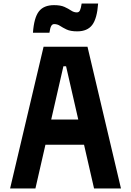

<svg xmlns="http://www.w3.org/2000/svg" viewBox="-20 -1064 740 1084"><path d="M37 0 226 -800H474L663 0H511L353 -690H338L180 0ZM167 -247V-389H533V-247ZM166 -879Q172 -964 199.5 -999.5Q227 -1035 285 -1035Q322 -1035 344 -1025Q366 -1015 381.5 -1004.5Q397 -994 414 -994Q426 -994 431.5 -1005.5Q437 -1017 441 -1044H534Q528 -959 500.5 -923Q473 -887 416 -887Q378 -887 356 -897.5Q334 -908 319 -918Q304 -928 286 -928Q275 -928 269 -917Q263 -906 259 -879Z"/></svg>

Font: Martian Mono SemiExpanded SemiBold
Style: Regular
Weight: 600
Monospace: yes
Version: Version 0.930